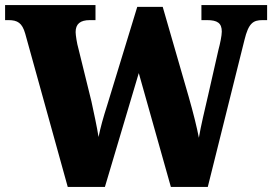

<svg xmlns="http://www.w3.org/2000/svg" viewBox="-26 -734 1069 754"><path d="M73 -602 240 0H386L519 -447L645 0H790L934 -577C950 -643 968 -655 1005 -655H1023V-714H765V-655H787C828 -655 845 -643 845 -610C845 -594 838 -561 832 -539L792 -363C779 -307 762 -236 755 -193C747 -235 733 -291 715 -354L613 -707H513L395 -321C379 -271 369 -235 361 -196C355 -235 342 -294 333 -336L282 -543C276 -563 271 -597 271 -608C271 -640 289 -655 327 -655H349V-714H-6V-655H7C43 -655 61 -644 73 -602Z"/></svg>

Font: Noto Serif Ethiopic SemiCondensed Black
Style: Regular
Weight: 900
Width: 4
Designer: Monotype Design Team
Foundry: Monotype Imaging Inc.
Version: Version 2.102